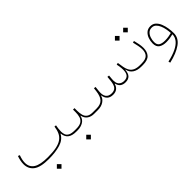

<svg xmlns="http://www.w3.org/2000/svg" viewBox="117 -1566 2802 2802"><g transform="rotate(-45 1517.5 -165.5)"><path d="M802.2 -274.9 773.9 -278.3Q765.1 -213.4 743.2 -166.3Q721.2 -119.1 678.7 -88.9Q636.2 -58.6 565.7 -43.9Q495.1 -29.3 388.7 -29.3Q232.9 -29.3 163.3 -74.5Q93.8 -119.6 93.8 -208Q93.8 -238.3 100.8 -271.5Q107.9 -304.7 121.1 -340.3L92.8 -351.6Q79.6 -315.4 72.3 -279.1Q64.9 -242.7 64.9 -210.4Q64.9 -110.8 138.2 -55.4Q211.4 0 381.8 0Q522 0 620.8 -30.5Q719.7 -61 761.2 -140.6H766.1Q771.5 -71.3 815.9 -35.6Q860.4 0 945.8 0H946.3V-29.3H945.8Q879.9 -29.3 846.2 -46.4Q812.5 -63.5 800.8 -92.5Q789.1 -121.6 789.1 -157.2Q789.1 -189.5 793 -217Q796.9 -244.6 802.2 -274.9ZM362.8 182.1 410.6 230 458.5 182.1 410.6 134.3Z M1170.4 -209V-261.7H1140.1V-209Q1140.1 -155.8 1127.4 -115.2Q1114.7 -74.7 1079.3 -52Q1043.9 -29.3 975.6 -29.3H946.3Q939.9 -29.3 938.2 -25.1Q936.5 -21 936.5 -14.6Q936.5 -8.3 938.2 -4.2Q939.9 0 946.3 0H975.6Q1041 0 1091.1 -30.3Q1141.1 -60.5 1151.9 -120.1H1156.7Q1168 -61 1210.2 -30.5Q1252.4 0 1314.5 0H1363.3V-29.3H1316.4Q1256.3 -29.3 1224.9 -51.8Q1193.4 -74.2 1181.9 -114.7Q1170.4 -155.3 1170.4 -209ZM969.2 182.1 1017.1 230 1064.9 182.1 1017.1 134.3Z M2089.8 -132.3H2094.7Q2106.4 -69.3 2157.2 -34.7Q2208 0 2290.5 0H2291.5V-29.3H2290.5Q2231.4 -29.3 2191.9 -46.4Q2152.3 -63.5 2129.4 -100.3Q2106.4 -137.2 2097.2 -195.3L2084 -280.8L2054.7 -274.9Q2059.6 -252.4 2063 -231.2Q2066.4 -210 2068.1 -190.7Q2069.8 -171.4 2069.8 -154.3Q2069.8 -91.8 2044.7 -60.5Q2019.5 -29.3 1965.8 -29.3Q1910.2 -29.3 1880.4 -63.5Q1850.6 -97.7 1856.9 -171.4L1863.3 -241.2L1833 -245.1L1825.2 -167Q1817.9 -93.8 1790.3 -61.5Q1762.7 -29.3 1709 -29.3Q1647 -29.3 1618.2 -68.6Q1589.4 -107.9 1597.7 -182.6L1606.4 -262.7L1576.2 -266.1L1570.3 -213.4Q1558.6 -115.2 1517.8 -72.3Q1477.1 -29.3 1393.1 -29.3H1363.3Q1358.4 -29.3 1356 -26.1Q1353.5 -22.9 1353.5 -14.6Q1353.5 -6.8 1356 -3.4Q1358.4 0 1363.3 0H1393.1Q1462.9 0 1511.7 -32.2Q1560.5 -64.5 1572.8 -116.2H1577.6Q1584.5 -60.5 1617.7 -30.3Q1650.9 0 1708.5 0Q1809.6 0 1836.4 -97.7H1841.3Q1850.6 -50.8 1881.6 -25.4Q1912.6 0 1965.8 0Q2023.9 0 2054.7 -32.2Q2085.4 -64.5 2089.8 -132.3Z M2477.1 -341.3 2449.7 -334Q2461.4 -286.1 2469.7 -243.9Q2478 -201.7 2478 -167Q2478 -100.6 2442.9 -64.9Q2407.7 -29.3 2321.3 -29.3H2291.5Q2281.7 -29.3 2281.7 -14.6Q2281.7 0 2291.5 0H2321.3Q2421.4 0 2463.1 -45.7Q2504.9 -91.3 2504.9 -172.9Q2504.9 -209 2497.1 -251.7Q2489.3 -294.4 2477.1 -341.3ZM2284.7 -541.5 2332.5 -493.7 2380.4 -541.5 2332.5 -589.4ZM2454.6 -541.5 2502.4 -493.7 2550.3 -541.5 2502.4 -589.4Z M2942.9 -10.3Q2941.9 44.9 2905.3 90.1Q2868.7 135.3 2797.4 169.7Q2726.1 204.1 2620.1 228L2627.4 257.3Q2785.6 221.2 2877.9 155.5Q2970.2 89.8 2970.2 -9.8Q2970.2 -58.6 2961.9 -113.3Q2953.6 -168 2934.1 -216.3Q2914.6 -264.6 2881.1 -294.9Q2847.7 -325.2 2797.4 -325.2Q2745.6 -325.2 2711.4 -295.2Q2677.2 -265.1 2660.6 -218.5Q2644 -171.9 2644 -122.6Q2644 -52.2 2687.3 -22.9Q2730.5 6.3 2800.8 6.3Q2841.3 6.3 2876.2 0.5Q2911.1 -5.4 2940.4 -13.2ZM2939.9 -43Q2911.6 -35.6 2876.5 -29.8Q2841.3 -23.9 2800.8 -23.9Q2741.7 -23.9 2707.5 -44.4Q2673.3 -64.9 2673.3 -122.6Q2673.3 -162.6 2686.5 -202.6Q2699.7 -242.7 2727.1 -269.3Q2754.4 -295.9 2797.4 -295.9Q2836.9 -295.9 2863.3 -271Q2889.6 -246.1 2906 -207Q2922.4 -168 2930.2 -124.3Q2938 -80.6 2939.9 -43Z"/></g></svg>

Font: Estedad-FD VF
Style: Regular
Weight: 100
Designer: Amin Abedi
Version: Version 7.3